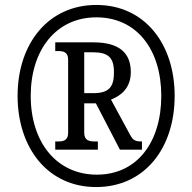

<svg xmlns="http://www.w3.org/2000/svg" viewBox="-20 -745 776 775"><path d="M368 10C563 10 685 -146 685 -358C685 -568 564 -725 369 -725C174 -725 51 -568 51 -358C51 -149 172 10 368 10ZM371 -40C209 -40 104 -170 104 -358C104 -543 206 -675 369 -675C532 -675 631 -545 631 -358C631 -172 534 -40 371 -40ZM203 -141H375V-174H363C340 -174 320 -178 320 -209V-328H367L464 -141H553V-174C525 -174 517 -179 505 -201L428 -343C469 -359 508 -390 508 -454C508 -534 458 -574 358 -574H203V-539H214C236 -539 255 -535 255 -504V-209C255 -178 236 -174 214 -174H203ZM357 -369H320V-534H354C417 -534 440 -513 440 -453C440 -395 421 -369 357 -369Z"/></svg>

Font: Noto Serif Myanmar Condensed
Style: Bold
Weight: 700
Width: 3
Designer: Ben Mitchell and the Monotype Design Team
Foundry: Monotype Imaging Inc.
Version: Version 2.106